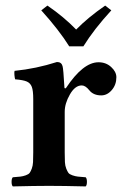

<svg xmlns="http://www.w3.org/2000/svg" viewBox="-20 -666 449 688"><path d="M211.9 -265.1V-120.1Q211.9 -98.6 212.6 -85.2Q213.4 -71.8 217.5 -61.5Q221.7 -51.3 225.3 -46.4Q229 -41.5 239.5 -37.8Q250 -34.2 259 -33.2Q268.1 -32.2 287.1 -30.8Q291.5 -26.4 291.5 -14.4Q291.5 -2.4 287.1 2Q207 0 155.8 0Q106 0 25.9 2Q21.5 -2.4 21.5 -14.4Q21.5 -26.4 25.9 -30.8Q44.4 -32.2 53.2 -33.2Q62 -34.2 72.3 -37.8Q82.5 -41.5 86.2 -46.4Q89.8 -51.3 93.8 -61.5Q97.7 -71.8 98.4 -85.2Q99.1 -98.6 99.1 -120.1V-311Q99.1 -341.3 94 -354.7Q88.9 -368.2 76.2 -373.8Q63.5 -379.4 34.2 -381.8Q32.7 -386.7 31.7 -397Q30.8 -407.2 32.2 -412.1Q109.9 -419.9 184.1 -443.8Q200.2 -443.8 204.1 -429.2Q207 -420.9 210.9 -352.1Q210.9 -350.1 212.9 -349.4Q214.8 -348.6 216.8 -351.1Q277.8 -442.9 333 -442.9Q359.9 -442.9 378.4 -425.8Q397 -408.7 397 -389.2Q397 -362.3 380.6 -343.3Q364.3 -324.2 342.8 -324.2Q314.5 -324.2 299.8 -342.8Q286.1 -359.9 272.9 -359.9Q249 -359.9 230.5 -327.6Q211.9 -295.4 211.9 -265.1ZM228 -500Q191.4 -558.6 127.9 -628.9L149.9 -646Q208.5 -606 252.9 -560.1Q295.4 -603.5 356.9 -646L378.9 -628.9Q316.9 -561.5 278.8 -500Z"/></svg>

Font: Common Serif SemiBold
Style: Regular
Weight: 600
Designer: Philipp H. Poll, Khaled Hosny
Foundry: Stefan Peev, Context Ltd.
Version: Version 1.026